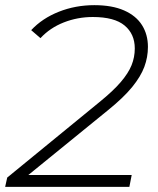

<svg xmlns="http://www.w3.org/2000/svg" viewBox="-32 -725 615 745"><path d="M-12 0 -4 -36 354 -329Q407 -372 436.5 -406.5Q466 -441 478.5 -472Q491 -503 491 -537Q491 -593 451.5 -626Q412 -659 328 -659Q269 -659 215.5 -638Q162 -617 125 -577L89 -608Q132 -654 196.5 -679.5Q261 -705 334 -705Q403 -705 449.5 -684.5Q496 -664 519 -627.5Q542 -591 542 -543Q542 -503 528 -465.5Q514 -428 481 -387.5Q448 -347 389 -299L78 -46H479L470 0Z"/></svg>

Font: Montserrat Thin Light
Style: Italic
Weight: 300
Italic angle: -11.3°
Version: Version 9.000